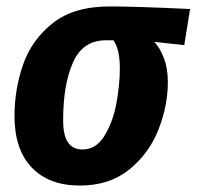

<svg xmlns="http://www.w3.org/2000/svg" viewBox="-20 -559 610 596"><path d="M25 -199Q25 -281 51.5 -358Q78 -435 143.5 -487Q209 -539 320 -539Q402 -539 570 -531L552 -419L459 -429Q477 -410 489 -378Q501 -346 501 -304Q501 -231 472 -157Q443 -83 381.5 -33Q320 17 228 17Q132 17 78.5 -39Q25 -95 25 -199ZM352 -347Q352 -406 332 -434H309Q237 -434 206.5 -365Q176 -296 176 -186Q176 -139 191 -117Q206 -95 236 -95Q278 -95 304 -137Q330 -179 341 -237Q352 -295 352 -347Z"/></svg>

Font: Fira Sans Condensed
Style: Bold Italic
Weight: 700
Width: 3
Italic angle: -8°
Designer: Carrois Corporate & Edenspiekermann AG
Foundry: Carrois Corporate GbR & Edenspiekermann AG
Version: Version 4.203